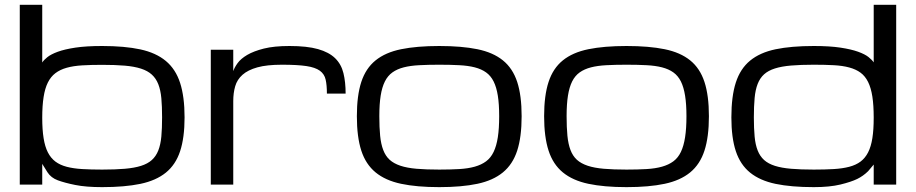

<svg xmlns="http://www.w3.org/2000/svg" viewBox="-20 -770 3821 801"><path d="M406.2 10.7Q338.9 10.7 294.2 1.7Q249.5 -7.3 221.2 -17.8Q192.9 -28.3 178.2 -51Q163.6 -73.7 156.2 -86.4V0H62.5V-750H156.2V-509.3Q162.6 -519.5 177.5 -531.5Q192.4 -543.5 220.9 -554Q249.5 -564.5 294.4 -571.3Q339.4 -578.1 406.2 -578.1Q500 -578.1 565.4 -564Q630.9 -549.8 671.9 -515.6Q712.9 -481.4 731.4 -424.1Q750 -366.7 750 -280.3Q750 -195.3 731.4 -139.2Q712.9 -83 671.9 -49.8Q630.9 -16.6 565.4 -2.9Q500 10.7 406.2 10.7ZM406.2 -62.5Q460.9 -62.5 500.7 -65.9Q540.5 -69.3 568.4 -78.1Q596.2 -86.9 613.5 -102.5Q630.9 -118.2 640.4 -142.3Q649.9 -166.5 653.1 -200.4Q656.2 -234.4 656.2 -280.3Q656.2 -326.2 653.1 -360.4Q649.9 -394.5 640.4 -418.7Q630.9 -442.9 613.5 -458.7Q596.2 -474.6 568.4 -483.6Q540.5 -492.7 500.7 -496.1Q460.9 -499.5 406.2 -499.5Q359.4 -499.5 322.8 -497.3Q286.1 -495.1 258.3 -487.3Q230.5 -479.5 211.2 -464.8Q191.9 -450.2 179.7 -425.8Q167.5 -401.4 161.9 -365.2Q156.2 -329.1 156.2 -278.8Q156.2 -229 161.9 -193.6Q167.5 -158.2 179.7 -134.3Q191.9 -110.4 211.2 -95.9Q230.5 -81.5 258.3 -74.2Q286.1 -66.9 322.8 -64.7Q359.4 -62.5 406.2 -62.5Z M1343.8 -379.4Q1343.8 -414.6 1338.6 -437.7Q1333.5 -460.9 1314.5 -474.9Q1295.4 -488.8 1258.1 -494.4Q1220.7 -500 1156.2 -500Q1093.3 -500 1053.7 -489Q1014.2 -478 991.7 -458Q969.2 -438 961.2 -410.2Q953.1 -382.3 953.1 -348.1V0H859.4V-562.5H953.1V-473.1Q958 -488.3 971.2 -506.6Q984.4 -524.9 1011.2 -540.8Q1038.1 -556.6 1080.8 -567.4Q1123.5 -578.1 1187.5 -578.1Q1260.7 -578.1 1306.6 -565.2Q1352.5 -552.2 1378.2 -527.1Q1403.8 -502 1412.8 -464.8Q1421.9 -427.7 1421.9 -379.4Z M1468.8 -285.2Q1468.8 -371.6 1487.3 -428.2Q1505.9 -484.9 1546.9 -518.1Q1587.9 -551.3 1653.3 -564.7Q1718.8 -578.1 1812.5 -578.1Q1906.2 -578.1 1971.7 -564.7Q2037.1 -551.3 2078.1 -518.1Q2119.1 -484.9 2137.7 -428.2Q2156.2 -371.6 2156.2 -285.2Q2156.2 -198.7 2137.7 -141.6Q2119.1 -84.5 2078.1 -50.8Q2037.1 -17.1 1971.7 -3.2Q1906.2 10.7 1812.5 10.7Q1718.8 10.7 1653.3 -3.2Q1587.9 -17.1 1546.9 -50.8Q1505.9 -84.5 1487.3 -141.6Q1468.8 -198.7 1468.8 -285.2ZM1562.5 -285.2Q1562.5 -238.3 1565.9 -203.6Q1569.3 -168.9 1578.9 -144Q1588.4 -119.1 1605.5 -103.5Q1622.6 -87.9 1650.4 -78.6Q1678.2 -69.3 1718 -65.9Q1757.8 -62.5 1812.5 -62.5Q1859.4 -62.5 1896.2 -64.7Q1933.1 -66.9 1960.7 -74.7Q1988.3 -82.5 2007.8 -96.9Q2027.3 -111.3 2039.3 -136.2Q2051.3 -161.1 2056.9 -197.5Q2062.5 -233.9 2062.5 -285.2Q2062.5 -335.4 2056.9 -370.8Q2051.3 -406.2 2039.3 -430.2Q2027.3 -454.1 2007.8 -468Q1988.3 -481.9 1960.7 -489Q1933.1 -496.1 1896.2 -498Q1859.4 -500 1812.5 -500Q1765.6 -500 1728.8 -498Q1691.9 -496.1 1664.3 -489Q1636.7 -481.9 1617.2 -468Q1597.7 -454.1 1585.7 -430.2Q1573.7 -406.2 1568.1 -370.8Q1562.5 -335.4 1562.5 -285.2Z M2250 -285.2Q2250 -371.6 2268.6 -428.2Q2287.1 -484.9 2328.1 -518.1Q2369.1 -551.3 2434.6 -564.7Q2500 -578.1 2593.8 -578.1Q2687.5 -578.1 2752.9 -564.7Q2818.4 -551.3 2859.4 -518.1Q2900.4 -484.9 2918.9 -428.2Q2937.5 -371.6 2937.5 -285.2Q2937.5 -198.7 2918.9 -141.6Q2900.4 -84.5 2859.4 -50.8Q2818.4 -17.1 2752.9 -3.2Q2687.5 10.7 2593.8 10.7Q2500 10.7 2434.6 -3.2Q2369.1 -17.1 2328.1 -50.8Q2287.1 -84.5 2268.6 -141.6Q2250 -198.7 2250 -285.2ZM2343.8 -285.2Q2343.8 -238.3 2347.2 -203.6Q2350.6 -168.9 2360.1 -144Q2369.6 -119.1 2386.7 -103.5Q2403.8 -87.9 2431.6 -78.6Q2459.5 -69.3 2499.3 -65.9Q2539.1 -62.5 2593.8 -62.5Q2640.6 -62.5 2677.5 -64.7Q2714.4 -66.9 2741.9 -74.7Q2769.5 -82.5 2789.1 -96.9Q2808.6 -111.3 2820.6 -136.2Q2832.5 -161.1 2838.1 -197.5Q2843.8 -233.9 2843.8 -285.2Q2843.8 -335.4 2838.1 -370.8Q2832.5 -406.2 2820.6 -430.2Q2808.6 -454.1 2789.1 -468Q2769.5 -481.9 2741.9 -489Q2714.4 -496.1 2677.5 -498Q2640.6 -500 2593.8 -500Q2546.9 -500 2510 -498Q2473.1 -496.1 2445.6 -489Q2418 -481.9 2398.4 -468Q2378.9 -454.1 2366.9 -430.2Q2355 -406.2 2349.4 -370.8Q2343.8 -335.4 2343.8 -285.2Z M3375 10.7Q3281.2 10.7 3215.8 -2.9Q3150.4 -16.6 3109.4 -49.8Q3068.4 -83 3049.8 -139.2Q3031.2 -195.3 3031.2 -280.3Q3031.2 -368.2 3049.8 -425.8Q3068.4 -483.4 3109.4 -517.1Q3150.4 -550.8 3215.8 -564.5Q3281.2 -578.1 3375 -578.1Q3441.4 -578.1 3486.3 -571.3Q3531.2 -564.5 3559.8 -554.2Q3588.4 -543.9 3603.3 -532Q3618.2 -520 3625 -509.8V-750H3718.8V0H3625V-83.5Q3625 -83.5 3601.6 -55.7Q3581.1 -35.6 3556.2 -23.4Q3531.2 -11.2 3486.3 -0.2Q3441.4 10.7 3375 10.7ZM3375 -62.5Q3421.9 -62.5 3458.5 -64.7Q3495.1 -66.9 3522.9 -74.2Q3550.8 -81.5 3570.1 -95.9Q3589.4 -110.4 3601.6 -134.3Q3613.8 -158.2 3619.4 -193.6Q3625 -229 3625 -278.8Q3625 -330.6 3619.4 -366.9Q3613.8 -403.3 3601.6 -428Q3589.4 -452.6 3570.1 -466.8Q3550.8 -481 3522.9 -488.5Q3495.1 -496.1 3458.5 -498Q3421.9 -500 3375 -500Q3320.3 -500 3280.5 -496.6Q3240.7 -493.2 3212.9 -484.4Q3185.1 -475.6 3167.7 -460Q3150.4 -444.3 3140.9 -419.9Q3131.3 -395.5 3128.2 -361.1Q3125 -326.7 3125 -280.3Q3125 -234.4 3128.2 -200.4Q3131.3 -166.5 3140.9 -142.3Q3150.4 -118.2 3167.7 -102.5Q3185.1 -86.9 3212.9 -78.1Q3240.7 -69.3 3280.5 -65.9Q3320.3 -62.5 3375 -62.5Z"/></svg>

Font: Michroma
Style: Regular
Weight: 400
Version: Version 1.000